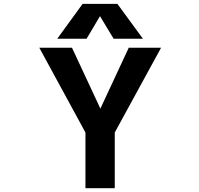

<svg xmlns="http://www.w3.org/2000/svg" viewBox="-20 -982 1040 1004"><path d="M502.9 -897.5 432.6 -779.3H279.3L412.1 -961.9H593.8L727.5 -779.3H574.2ZM504.9 -414.1 653.3 -732.4H822.3L580.1 -289.1V2H426.8V-289.1L185.5 -732.4H356.4Z"/></svg>

Font: GenEi Gothic M Regular
Style: Bold
Weight: 700
Designer: o_tamon (Modified); [Source Han Sans]
Ryoko NISHIZUKA  (kana & ideographs); Paul D. Hunt (Latin, Greek & Cyrillic); Wenl
Version: Version 1.1a;Original Version 1.004